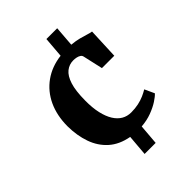

<svg xmlns="http://www.w3.org/2000/svg" viewBox="-231 -795 1032 1032"><g transform="rotate(-45 285.0 -279.0)"><path d="M61.5 -273Q62 -354 91.2 -416.8Q120.5 -479.5 175 -518.5Q229.5 -557.5 303.5 -566.5L313 -684H395L386 -568Q418 -565 442 -558.8Q466 -552.5 483.8 -546.8Q501.5 -541 515 -539L507.5 -362.5H413.5L388 -475.5Q386 -485 377.8 -490.5Q369.5 -496 358 -498.5Q346.5 -501 334 -501Q303 -501 278.8 -481.8Q254.5 -462.5 240.8 -419.5Q227 -376.5 226.5 -303Q226 -248 235.5 -206.5Q245 -165 262.2 -137.5Q279.5 -110 303.2 -96.2Q327 -82.5 356.5 -82.5Q387 -82.5 412.2 -88Q437.5 -93.5 457.8 -102.5Q478 -111.5 493.5 -121L519 -65.5Q507.5 -52.5 482 -36Q456.5 -19.5 421.2 -6.2Q386 7 343 10.5L333.5 126H249.5L259.5 6.5Q190.5 -6 147 -44.8Q103.5 -83.5 82.8 -142.2Q62 -201 61.5 -273Z"/></g></svg>

Font: Merriweather 20pt ExtraBold
Style: Regular
Weight: 800
Version: Version 2.100